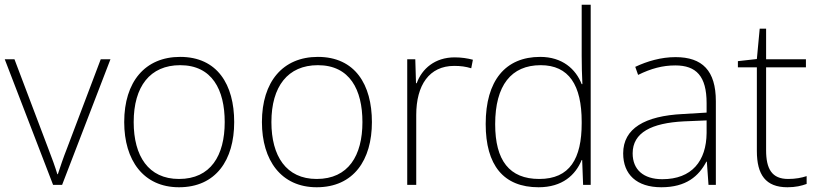

<svg xmlns="http://www.w3.org/2000/svg" viewBox="-20 -780 3450 810"><path d="M204 0H242L446 -530H405L263 -155C246 -112 235 -78 224 -45H222C212 -78 200 -111 183 -155L41 -530H0Z M968 -265C968 -423 897 -540 740 -540C592 -540 504 -435 504 -265C504 -104 585 10 735 10C891 10 968 -105 968 -265ZM544 -265C544 -415 613 -505 740 -505C875 -505 928 -401 928 -265C928 -124 869 -25 735 -25C606 -25 544 -122 544 -265Z M1549 -265C1549 -423 1478 -540 1321 -540C1173 -540 1085 -435 1085 -265C1085 -104 1166 10 1316 10C1472 10 1549 -105 1549 -265ZM1125 -265C1125 -415 1194 -505 1321 -505C1456 -505 1509 -401 1509 -265C1509 -124 1450 -25 1316 -25C1187 -25 1125 -122 1125 -265Z M1898 -538C1815 -538 1760 -490 1738 -429H1735L1732 -530H1698V0H1736V-295C1736 -421 1791 -502 1896 -502C1924 -502 1945 -499 1968 -492L1975 -528C1952 -534 1927 -538 1898 -538Z M2252 10C2353 10 2408 -42 2434 -105H2436L2440 0H2472V-760H2434V-544C2434 -506 2435 -464 2437 -425H2434C2409 -489 2352 -540 2259 -540C2112 -540 2029 -440 2029 -257C2029 -83 2104 10 2252 10ZM2255 -25C2129 -25 2069 -103 2069 -256C2069 -420 2137 -505 2261 -505C2380 -505 2434 -421 2434 -266V-260C2434 -111 2384 -25 2255 -25Z M2830 -539C2769 -539 2711 -522 2660 -498L2672 -464C2727 -491 2775 -504 2829 -504C2917 -504 2961 -459 2961 -345V-305L2861 -299C2700 -291 2609 -238 2609 -133C2609 -44 2666 10 2770 10C2875 10 2928 -37 2960 -98H2962L2969 0H3000V-353C3000 -482 2943 -539 2830 -539ZM2865 -268 2961 -272V-219C2960 -101 2899 -24 2774 -24C2695 -24 2649 -64 2649 -133C2649 -221 2729 -261 2865 -268Z M3305 -25C3236 -25 3212 -68 3212 -146V-496H3380V-530H3212V-659H3185L3173 -531L3093 -522V-496H3173V-143C3173 -43 3210 10 3302 10C3336 10 3361 4 3383 -4V-37C3362 -30 3336 -25 3305 -25Z"/></svg>

Font: Noto Sans Gurmukhi UI ExtraLight
Style: Regular
Weight: 200
Designer: Jelle Bosma - Monotype Design Team
Foundry: Monotype Imaging Inc.
Version: Version 2.004